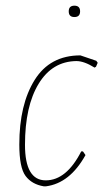

<svg xmlns="http://www.w3.org/2000/svg" viewBox="-20 -651 364 676"><path d="M222 -611Q222 -631 242 -631Q262 -631 262 -611Q262 -591 242 -591Q222 -591 222 -611ZM263 -456 319 -437 324 -430 318 -416 313 -413Q276 -436 249 -436Q164 -435 116 -356Q68 -277 68 -141Q68 -16 141 -16Q214 -16 266 -118H272L281 -105Q226 -6 142 5H134Q92 -2 70 -31.5Q48 -61 48 -142Q48 -283 102 -369.5Q156 -456 263 -456Z"/></svg>

Font: Alegreya Sans Thin
Style: Italic
Weight: 100
Italic angle: -7°
Designer: Juan Pablo del Peral
Foundry: Huerta Tipografica
Version: Version 2.007